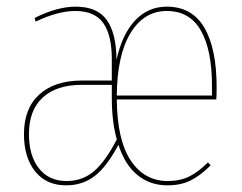

<svg xmlns="http://www.w3.org/2000/svg" viewBox="-20 -548 727 577"><path d="M630 -249H331Q332 -127 373 -65.5Q414 -4 484 -4Q521 -4 548.5 -17.5Q576 -31 605 -60L613 -51Q582 -20 552.5 -5.5Q523 9 483 9Q431 9 393 -22Q355 -53 336 -113Q301 -47 264.5 -19Q228 9 179 9Q119 9 85.5 -33Q52 -75 52 -145Q52 -222 98 -264Q144 -306 227 -306H316V-371Q316 -442 290.5 -478.5Q265 -515 206 -515Q154 -515 87 -483L84 -494Q152 -528 207 -528Q272 -528 300.5 -488.5Q329 -449 330 -372V-368Q347 -445 386 -486.5Q425 -528 481 -528Q557 -528 594 -465Q631 -402 631 -286Q631 -260 630 -249ZM617 -291Q617 -398 583.5 -456.5Q550 -515 481 -515Q413 -515 372.5 -449Q332 -383 331 -261H617ZM331 -129Q316 -182 316 -254V-293H226Q150 -293 108.5 -255Q67 -217 67 -145Q67 -80 97 -42Q127 -4 180 -4Q228 -4 262.5 -33.5Q297 -63 331 -129Z"/></svg>

Font: Fira Sans Compressed Hair
Style: Regular
Weight: 100
Width: 1
Designer: bBox Type GmbH & Carrois Corporate GbR & Edenspiekermann AG
Foundry: bBox Type GmbH & Carrois Corporate GbR & Edenspiekermann AG
Version: Version 4.301